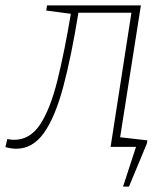

<svg xmlns="http://www.w3.org/2000/svg" viewBox="-60 -543 618 710"><path d="M-40 1 -33 -29Q-21 -26 -8 -26Q51 -26 88.5 -83Q126 -140 152 -244.5Q178 -349 202 -492L111 -504L114 -523H461L384 -34L466 -20L463 0H349L426 -496H230Q204 -335 174 -222.5Q144 -110 102.5 -51.5Q61 7 0 7Q-18 7 -40 1ZM370 -37 485 -24 483 -12 417 147H395L443 0H362Z"/></svg>

Font: Bitter ExtraLight
Style: Italic
Weight: 200
Italic angle: -9°
Designer: Sol Matas, and Bitter project Authors
Foundry: Sol Matas
Version: Version 2.001